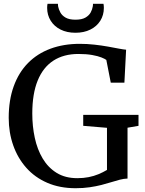

<svg xmlns="http://www.w3.org/2000/svg" viewBox="-20 -983 764 1014"><path d="M379.5 11Q295.5 11 229.8 -17.5Q164 -46 118.8 -97Q73.5 -148 49.8 -215.5Q26 -283 26 -360.5Q26 -454.5 52.5 -527.5Q79 -600.5 128 -650.2Q177 -700 246.5 -725.8Q316 -751.5 401.5 -751.5Q440.5 -751.5 478.5 -747.2Q516.5 -743 549.8 -737Q583 -731 608 -726.2Q633 -721.5 646 -720.5L637 -546.5H565L541.5 -666.5Q534.5 -672 516 -679.5Q497.5 -687 466.8 -692.5Q436 -698 394 -698Q316.5 -698 262 -662.8Q207.5 -627.5 179 -557.5Q150.5 -487.5 150.5 -383.5Q150.5 -316 163.8 -254.8Q177 -193.5 205.5 -145.8Q234 -98 279.2 -70Q324.5 -42 388.5 -42Q420.5 -42 448.2 -47.5Q476 -53 500 -63Q524 -73 545 -85.5V-308L419.5 -318.5V-376.5H711.5V-318.5L653.5 -308.5V-40Q634 -39.5 613 -34Q592 -28.5 568 -21Q544 -13.5 515.8 -6.2Q487.5 1 453.5 6Q419.5 11 379.5 11ZM378.5 -810Q333.5 -810 300 -826.8Q266.5 -843.5 247.8 -873.5Q229 -903.5 229 -941.5Q229 -947 229.5 -952.5Q230 -958 231 -963H286Q286 -960.5 286.2 -956.8Q286.5 -953 287 -949Q290 -933.5 298.8 -917.2Q307.5 -901 326.5 -890Q345.5 -879 378.5 -879Q412 -879 431 -890Q450 -901 458.8 -917Q467.5 -933 470 -949Q471 -953 471 -956.8Q471 -960.5 471 -963H526.5Q527.5 -958 528 -952.5Q528.5 -947 528.5 -941.5Q528.5 -903.5 509.8 -873.5Q491 -843.5 457.2 -826.8Q423.5 -810 378.5 -810Z"/></svg>

Font: Merriweather Light 18pt
Style: Regular
Weight: 400
Version: Version 2.100